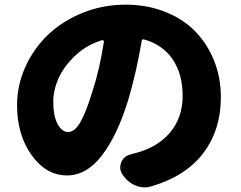

<svg xmlns="http://www.w3.org/2000/svg" viewBox="-20 -773 1040 829"><path d="M378.9 -377.9Q409.2 -468.8 428.7 -592.8Q428.7 -595.7 426.3 -598.1Q423.8 -600.6 420.9 -599.6Q353.5 -579.1 304.2 -532.2Q254.9 -485.4 232.4 -434.1Q210 -382.8 210 -334Q210 -272.5 228.5 -237.8Q247.1 -203.1 274.4 -203.1Q302.7 -203.1 327.1 -245.6Q351.6 -288.1 378.9 -377.9ZM634.8 31.2Q620.1 36.1 605.5 36.1Q585 36.1 563.5 27.3Q528.3 11.7 507.8 -21.5Q499 -35.2 499 -49.8Q499 -61.5 503.9 -73.2Q515.6 -99.6 544.9 -106.4Q551.8 -108.4 558.6 -110.4Q656.2 -133.8 712.4 -198.7Q768.6 -263.7 768.6 -359.4Q768.6 -453.1 725.6 -516.6Q682.6 -580.1 602.5 -602.5Q592.8 -605.5 591.8 -595.7Q569.3 -462.9 535.2 -346.7Q488.3 -191.4 421.4 -103.5Q354.5 -15.6 269.5 -15.6Q178.7 -15.6 116.2 -103.5Q53.7 -191.4 53.7 -318.4Q53.7 -405.3 89.8 -484.9Q126 -564.5 188 -623.5Q250 -682.6 337.4 -717.8Q424.8 -752.9 522.5 -752.9Q614.3 -752.9 692.4 -722.2Q770.5 -691.4 822.8 -637.7Q875 -584 904.3 -511.2Q933.6 -438.5 933.6 -353.5Q933.6 -212.9 858.4 -112.8Q783.2 -12.7 634.8 31.2Z"/></svg>

Font: Gen Jyuu GothicX Heavy
Style: Bold
Weight: 900
Designer: [Source Han Sans]
Ryoko NISHIZUKA  (kana & ideographs); Paul D. Hunt (Latin, Greek & Cyrillic); Wenlong ZHANG  (bopomofo
Version: Version 1.002.20150607